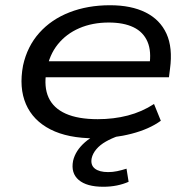

<svg xmlns="http://www.w3.org/2000/svg" viewBox="-20 -519 724 733"><path d="M342 9Q239 9 172.5 -25Q106 -59 79 -121.5Q52 -184 68 -269Q84 -342 130 -393.5Q176 -445 245.5 -472Q315 -499 400 -499Q481 -499 536 -471.5Q591 -444 615.5 -390.5Q640 -337 629 -256L625 -224H131L140 -285H575L550 -267Q559 -323 543 -360Q527 -397 489.5 -415Q452 -433 395 -433Q333 -433 283 -411.5Q233 -390 200.5 -349.5Q168 -309 158 -251L157 -246Q147 -187 165.5 -146.5Q184 -106 231 -85Q278 -64 353 -64Q414 -64 468 -78Q522 -92 568 -122L594 -58Q550 -26 482.5 -8.5Q415 9 342 9ZM374 194Q311 194 280.5 168Q250 142 259 95Q268 56 304.5 24Q341 -8 408 -31L432 0Q406 9 384 21.5Q362 34 348 50.5Q334 67 330 85Q325 111 342 124.5Q359 138 393 138Q410 138 427 134.5Q444 131 463 125L471 175Q451 184 426.5 189Q402 194 374 194Z"/></svg>

Font: Nunito Sans 10pt Expanded
Style: Italic
Weight: 400
Width: 7
Italic angle: -9°
Designer: Vernon Adams
Foundry: Vernon Adams
Version: Version 3.101;gftools[0.9.27]